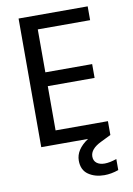

<svg xmlns="http://www.w3.org/2000/svg" viewBox="-98 -759 709 1026"><g transform="rotate(-10 256.5 -246.0)"><path d="M396 145Q424 145 461 132V192Q421 206 384 206Q333 206 297.5 181.5Q262 157 262 106Q262 46 331 0H77V-698H452V-623H168V-390H422V-315H168V-75H452V0L397 27Q337 56 337 97Q337 120 353 132.5Q369 145 396 145Z"/></g></svg>

Font: DVN-Poppins
Style: Regular
Weight: 400
Designer: Ninad Kale (Devanagari), Jonny Pinhorn (Latin)
Foundry: Indian Type Foundry
Version: 4.004